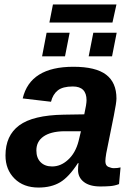

<svg xmlns="http://www.w3.org/2000/svg" viewBox="-20 -841 596 871"><path d="M435.5 4.9Q386.7 4.9 360.4 -15.6Q334 -36.1 334 -69.8Q334 -86.4 336.4 -101.1H333.5Q292.5 -37.6 252.4 -13.9Q212.4 9.8 154.8 9.8Q86.4 9.8 45.7 -31Q4.9 -71.8 4.9 -135.7Q4.9 -226.1 67.1 -272.2Q129.4 -318.4 269 -320.8L362.3 -322.3Q372.6 -368.7 372.6 -386.2Q372.6 -448.7 310.5 -448.7Q264.6 -448.7 242.2 -430.9Q219.7 -413.1 211.4 -379.4L83 -394.5Q116.7 -538.1 313 -538.1Q414.1 -538.1 461.2 -502.4Q508.3 -466.8 508.3 -394Q508.3 -376 496.6 -317.4L461.9 -145Q458 -121.6 458 -109.9Q458 -89.8 471.7 -84Q485.4 -78.1 496.6 -78.1Q512.7 -78.1 526.9 -81.5L520 -5.9Q499.5 2 478.5 3.4Q457.5 4.9 435.5 4.9ZM145 -158.7Q145 -124.5 164.3 -105.2Q183.6 -85.9 216.3 -85.9Q255.4 -85.9 287.6 -115.2Q322.3 -146 336.4 -200.7L347.2 -245.6H268.1Q209 -244.1 177.2 -221.7Q145 -199.2 145 -158.7ZM509.3 -692.4 488.3 -585.4H382.3L403.3 -692.4ZM295.9 -692.4 274.9 -585.4H170.9L191.4 -692.4ZM508.3 -820.8 490.2 -738.8H204.1L220.2 -820.8Z"/></svg>

Font: Arimo
Style: Bold Italic
Weight: 700
Italic angle: -12°
Designer: Steve Matteson
Foundry: Monotype Imaging Inc.
Version: Version 1.33